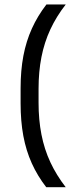

<svg xmlns="http://www.w3.org/2000/svg" viewBox="-20 -695 332 837"><path d="M148.1 -307.9V-247.2Q148.1 -172.5 160.7 -108.5Q173.2 -44.4 199.5 12.1Q225.9 68.6 266.5 121.1H181.6Q143.3 71.7 118.5 16.7Q93.7 -38.3 81.7 -102.6Q69.8 -166.9 69.8 -244.5V-310.2Q69.8 -387.5 81.9 -451.5Q94.1 -515.6 119.1 -570.8Q144.1 -625.9 182.3 -675.4H266.5Q225.9 -623.4 199.5 -566.8Q173.2 -510.2 160.7 -446.4Q148.1 -382.6 148.1 -307.9Z"/></svg>

Font: Anek Kannada Medium
Style: Regular
Weight: 500
Designer: Vaishnavi Murthy, Maithili Shingre (Kannada) & Yesha Goshar (Latin)
Foundry: Ek Type
Version: Version 1.003